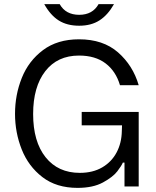

<svg xmlns="http://www.w3.org/2000/svg" viewBox="-20 -906 756 933"><path d="M53 -353Q53 -445 86 -527.5Q119 -610 189 -662.5Q259 -715 364 -715Q481 -715 553.5 -651.5Q626 -588 654 -492H563Q543 -560 493 -598Q443 -636 364 -636Q259 -636 200 -560Q141 -484 141 -352Q141 -218 201.5 -142Q262 -66 368 -66Q431 -66 476.5 -92.5Q522 -119 546.5 -165Q571 -211 572 -269L573 -297H377V-362H654V0H585V-116H577Q571 -101 550 -73.5Q529 -46 480.5 -19.5Q432 7 357 7Q254 7 186 -45.5Q118 -98 85.5 -180Q53 -262 53 -353ZM195 -886H270Q299 -834 365 -834Q430 -834 459 -886H534Q504 -833 463.5 -807Q423 -781 365 -781Q306 -781 265.5 -806.5Q225 -832 195 -886Z"/></svg>

Font: Be Vietnam
Style: Regular
Weight: 400
Designer: Gabriel Lam
Foundry: TypeRant
Version: Version 4.000